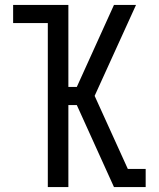

<svg xmlns="http://www.w3.org/2000/svg" viewBox="-20 -755 640 775"><path d="M440 0 290 -331H256V0H173V-662H33V-735H256V-404H290L440 -735H529L362 -368L496 -73H568V0Z"/></svg>

Font: R Plex Mono
Style: Regular
Weight: 400
Monospace: yes
Designer: Belleve Invis
Foundry: Belleve Invis
Version: Version 31.8.0